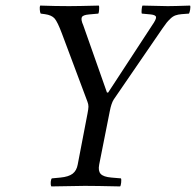

<svg xmlns="http://www.w3.org/2000/svg" viewBox="-20 -667 703 689"><path d="M335.9 -76.2Q331.5 -53.7 341.3 -43Q351.1 -32.2 379.9 -29.8L414.1 -26.9Q416 -22.9 414.8 -12Q413.6 -1 411.1 2Q323.2 0 284.2 0Q253.9 0 164.1 2Q161.1 -4.9 162.1 -14.4Q163.1 -23.9 166 -26.9L196.8 -29.8Q226.6 -32.7 240.7 -43.7Q254.9 -54.7 258.8 -76.2L293.9 -258.8Q297.4 -276.9 297.4 -284.2Q297.4 -293 293.9 -301.8L202.1 -546.9Q186.5 -588.4 176 -600.6Q165.5 -612.8 141.1 -616.2L126 -618.2Q123.5 -622.1 122.8 -632.6Q122.1 -643.1 124 -647Q179.7 -645 228 -645Q256.8 -645 335 -647Q336.4 -644 335.7 -632.8Q335 -621.6 333 -618.2L299.8 -615.2Q276.4 -613.3 273.4 -604.5Q270 -595.7 278.8 -576.2L363.8 -335H368.2L525.9 -576.2Q541 -597.7 540 -605.5Q539.1 -613.3 521 -615.2L488.8 -618.2Q487.3 -621.1 488.3 -632.6Q489.3 -644 491.2 -647Q567.4 -645 582 -645Q604.5 -645 662.1 -647Q664.1 -643.6 662.4 -632.8Q660.6 -622.1 658.2 -618.2L631.8 -616.2Q619.1 -615.2 609.6 -611.8Q600.1 -608.4 591.6 -600.1Q583 -591.8 578.1 -585.7Q573.2 -579.6 563 -564.9L388.2 -310.1Q379.4 -296.4 374 -268.1Z"/></svg>

Font: Linux Libertine G
Style: Italic
Weight: 400
Italic angle: -12°
Designer: Philipp H. Poll
Foundry: Philipp H. Poll
Version: Version 5.1.3